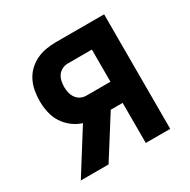

<svg xmlns="http://www.w3.org/2000/svg" viewBox="-124 -637 748 755"><g transform="rotate(-30 250.0 -260.0)"><path d="M35 0 155 -191Q130 -199 109.5 -215Q89 -231 75.5 -252.5Q62 -274 56.5 -299.5Q51 -325 51 -351Q51 -374 55 -396.5Q59 -419 69 -439.5Q79 -460 95.5 -476Q112 -492 132.5 -502Q153 -512 175.5 -516Q198 -520 221 -520H441V0H330V-182H276L161 0ZM221 -278H330V-424H221Q207 -424 195 -418Q183 -412 175.5 -401.5Q168 -391 165 -377.5Q162 -364 162 -351Q162 -338 165 -325Q168 -312 175.5 -301Q183 -290 195 -284Q207 -278 221 -278Z"/></g></svg>

Font: Iosevka
Style: Bold
Weight: 700
Monospace: yes
Designer: Belleve Invis
Foundry: Belleve Invis
Version: Version 32.5.0; ttfautohint (v1.8.4)